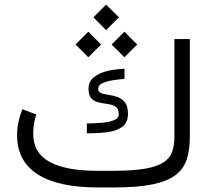

<svg xmlns="http://www.w3.org/2000/svg" viewBox="-20 -824 934 844"><path d="M477.5 -73.2Q564.5 -73.2 617.7 -82.5Q670.9 -91.8 699 -110.4Q727.1 -128.9 736.8 -157Q746.6 -185.1 746.6 -222.2V-652.3H814.5V-223.1Q814.5 -167 801.5 -125.2Q788.6 -83.5 753.2 -55.7Q717.8 -27.8 652.1 -13.9Q586.4 0 481 0H410.2Q235.4 0 145.3 -57.9Q55.2 -115.7 55.2 -229Q55.2 -259.3 61.3 -288.1Q67.4 -316.9 78.6 -343.8L139.6 -320.8Q126 -280.3 126 -236.3Q126.5 -150.9 198.5 -112.1Q270.5 -73.2 405.3 -73.2ZM361.8 -281.2Q393.6 -281.7 425.8 -284.2Q458 -286.6 480 -295.2Q502 -303.7 502 -322.3Q502 -345.7 488.5 -354.7Q475.1 -363.8 455.3 -366.5Q435.5 -369.1 415.5 -373.3Q395.5 -377.4 382.3 -390.6Q369.1 -403.8 369.1 -434.1Q369.1 -464.8 391.8 -483.9Q414.6 -502.9 450.9 -511.7Q487.3 -520.5 527.3 -521.5V-477.1Q504.4 -475.6 477.3 -471.4Q450.2 -467.3 430.9 -458.5Q411.6 -449.7 411.6 -433.6Q411.6 -419.4 424.8 -414.6Q438 -409.7 457.5 -407Q477.1 -404.3 496.3 -397.7Q515.6 -391.1 529.1 -374.3Q542.5 -357.4 542.5 -324.2Q542.5 -284.2 516.6 -265.9Q490.7 -247.6 449.5 -242.7Q408.2 -237.8 361.8 -237.8ZM390.6 -748 446.3 -803.7 502.9 -748 446.3 -691.4ZM470.7 -628.4 526.9 -684.6 583 -628.4 526.9 -572.3ZM312 -628.4 368.2 -684.6 424.3 -628.4 368.2 -572.3Z"/></svg>

Font: Vazir Light FD-WOL
Style: Light-FD-WOL
Weight: 300
Designer: Saber Rastikerdar
Foundry: Saber Rastikerdar
Version: Version 30.1.0